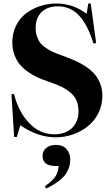

<svg xmlns="http://www.w3.org/2000/svg" viewBox="-20 -764 637 1088"><path d="M296.9 14.2Q194.3 14.2 95.2 -54.2L75.2 12.2H60.1L44.9 -229L59.1 -231.9Q85.4 -128.4 146.2 -65.7Q207 -2.9 287.1 -2.9Q351.1 -2.9 387.9 -38.6Q424.8 -74.2 424.8 -133.8Q424.8 -167 414.3 -192.4Q403.8 -217.8 381.6 -237.3Q359.4 -256.8 329.8 -271.5Q300.3 -286.1 256.8 -300.8Q221.2 -312.5 192.4 -325.7Q163.6 -338.9 136.2 -358.4Q108.9 -377.9 90.6 -400.9Q72.3 -423.8 61 -455.3Q49.8 -486.8 49.8 -523.9Q49.8 -575.2 70.6 -617.7Q91.3 -660.2 126.5 -687.3Q161.6 -714.4 206.3 -729.2Q251 -744.1 299.8 -744.1Q392.6 -744.1 471.2 -686L480 -744.1H494.1L524.9 -520L509.8 -517.1Q477.1 -623.5 428.2 -675.8Q379.4 -728 308.1 -728Q248.5 -728 215.3 -695.3Q182.1 -662.6 182.1 -606Q182.1 -578.6 189.7 -556.9Q197.3 -535.2 209.2 -519.8Q221.2 -504.4 242.4 -490.7Q263.7 -477.1 285.2 -467.5Q306.6 -458 338.9 -446.8Q378.4 -432.6 408.9 -418.7Q439.5 -404.8 469 -384.8Q498.5 -364.7 517.6 -342Q536.6 -319.3 548.3 -288.6Q560.1 -257.8 560.1 -221.2Q560.1 -168 537.4 -122.8Q514.6 -77.6 477.3 -48.1Q439.9 -18.6 393.1 -2.2Q346.2 14.2 296.9 14.2ZM242.2 304.2 233.9 292Q281.2 258.3 296.1 232.9Q311 207.5 312 176.8H295.9Q256.8 176.8 239 161.4Q221.2 146 221.2 121.1Q221.2 91.3 241.9 74.2Q262.7 57.1 296.9 57.1Q335.9 57.1 356.9 80.8Q377.9 104.5 377.9 139.2Q377.9 160.2 373.3 178Q368.7 195.8 355.5 217.5Q342.3 239.3 313.7 261.2Q285.2 283.2 242.2 304.2Z"/></svg>

Font: Display Regular
Style: Bold
Weight: 700
Designer: Latin by Veronika Burian and Jose Scaglione. Greek by Irene Vlachou. Cyrillic by Vera Evstafieva.
Foundry: TypeTogether
Version: Version 3.002